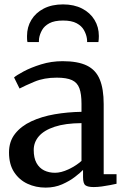

<svg xmlns="http://www.w3.org/2000/svg" viewBox="-20 -843 572 874"><path d="M187.5 11Q143 11 105.2 -6.5Q67.5 -24 44.2 -59.5Q21 -95 21 -149Q21 -199 48.5 -234Q76 -269 122.8 -290.8Q169.5 -312.5 228.5 -322.8Q287.5 -333 351 -334V-370.5Q351 -415 341.5 -441Q332 -467 307.8 -478.2Q283.5 -489.5 238.5 -489.5Q180.5 -489.5 137 -471.2Q93.5 -453 69 -440L44 -490.5Q54.5 -500 87.5 -517.8Q120.5 -535.5 167 -550Q213.5 -564.5 265 -564.5Q334.5 -564.5 375.5 -544.5Q416.5 -524.5 434.2 -481.2Q452 -438 452 -369V-50H510.5V-6.5Q499.5 -4 481.5 -0.5Q463.5 3 443.5 5.8Q423.5 8.5 406.5 8.5Q380 8.5 369 0.5Q358 -7.5 358 -37V-69.5Q346 -57 321.5 -38Q297 -19 263 -4Q229 11 187.5 11ZM230.5 -56.5Q258 -56.5 291.8 -72.2Q325.5 -88 351 -110.5V-282.5Q277 -282 228.8 -266Q180.5 -250 157 -222.8Q133.5 -195.5 133.5 -160.5Q133.5 -124 146.2 -101Q159 -78 181 -67.2Q203 -56.5 230.5 -56.5ZM267 -823Q317 -823 353.8 -804Q390.5 -785 410.2 -752.5Q430 -720 430 -679Q430 -673 429.5 -665.2Q429 -657.5 428 -651.5H376.5Q376.5 -654.5 376.5 -659Q376.5 -663.5 375.5 -668.5Q372.5 -687.5 362 -706.2Q351.5 -725 328.8 -737.2Q306 -749.5 267 -749.5Q227.5 -749.5 204.8 -737.2Q182 -725 171.5 -706.2Q161 -687.5 158 -668.5Q157.5 -663.5 157.2 -659Q157 -654.5 157 -651.5H105Q103.5 -657.5 103.2 -665.2Q103 -673 103 -679Q103 -720 122.8 -752.5Q142.5 -785 179.2 -804Q216 -823 267 -823Z"/></svg>

Font: Merriweather 24pt
Style: Regular
Weight: 400
Designer: Eben Sorkin
Foundry: Eben Sorkin
Version: Version 2.100